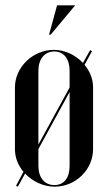

<svg xmlns="http://www.w3.org/2000/svg" viewBox="-20 -691 404 720"><path d="M170 -561 262 -671H194L164 -561ZM40 6 47 9 74 -40C102 -11 142 9 185 9C264 9 329 -55 329 -132V-363C329 -395 317 -424 297 -448L325 -499L318 -503L291 -455C264 -484 224 -504 182 -504C103 -504 36 -439 36 -363V-132C36 -100 48 -70 68 -47ZM184 -498C219 -498 241 -470 241 -426V-363L124 -149V-426C124 -469 147 -498 184 -498ZM124 -132 241 -346V-69C241 -24 220 3 184 3C147 3 124 -25 124 -69Z"/></svg>

Font: Moniqa SemBd Display
Style: Regular
Weight: 600
Designer: Rajesh Rajput
Foundry: Rajesh Rajput
Version: Version 1.000